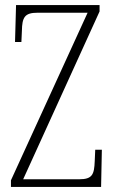

<svg xmlns="http://www.w3.org/2000/svg" viewBox="-20 -734 451 754"><path d="M23 0H377L380 -146H354L352 -101C350 -49 343 -30 291 -30H71L371 -689V-714H43L39 -569H64L66 -613C67 -665 76 -684 127 -684H324L23 -26Z"/></svg>

Font: Noto Serif Devanagari ExtraCondensed ExtraLight
Style: Regular
Weight: 200
Width: 2
Designer: Universal Thirst, Indian Type Foundry and the Monotype Design Team
Foundry: Monotype Imaging Inc.
Version: Version 2.004